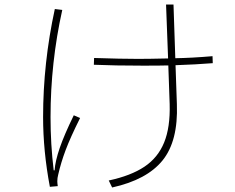

<svg xmlns="http://www.w3.org/2000/svg" viewBox="-20 -812 1040 851"><path d="M764 -350Q770 -187 700.5 -101Q631 -15 477 19L462 -12Q560 -33 620 -73Q680 -113 707.5 -180.5Q735 -248 732 -351L726 -522Q689 -521 615 -521Q488 -521 396 -525L397 -555Q517 -551 592 -551Q639 -551 725 -553L716 -792H749L757 -554Q828 -555 922 -563L923 -532Q848 -526 758 -523ZM222 -57Q225 -99 245 -157Q265 -215 307 -301L335 -289Q292 -203 271 -147Q250 -91 238 -38Q234 -23 234 -9Q234 -1 236 13L201 16Q171 -143 171 -293Q171 -533 223 -772L256 -768Q204 -534 204 -293Q204 -172 218 -57Z"/></svg>

Font: IBM Plex Sans JP ExtraLight
Style: Regular
Weight: 200
Designer: Mike Abbink; Paul van der Laan; Pieter van Rosmalen; Wujin Sim; Yejin Wi; Jinhee Kim; Boomi Park; Yona Kim; Kichan Ma
Foundry: Sandoll Inc.
Version: Version 1.001